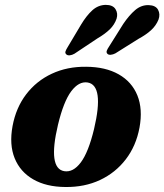

<svg xmlns="http://www.w3.org/2000/svg" viewBox="-20 -754 674 788"><path d="M334 -480Q413 -479.5 467 -449Q521 -418.5 543.8 -362.5Q566.5 -306.5 552.5 -230Q538.5 -155 496.2 -100Q454 -45 390.5 -15.2Q327 14.5 248.5 13.5Q170 13 116.5 -17.8Q63 -48.5 40.2 -104.5Q17.5 -160.5 31.5 -236.5Q45.5 -312 87.5 -367Q129.5 -422 192.8 -451.5Q256 -481 334 -480ZM243.5 -51.5Q280 -45.5 311.5 -87.2Q343 -129 366 -224.5Q408.5 -404 339.5 -415.5Q303.5 -421 272.2 -379.2Q241 -337.5 218 -242Q175.5 -63 243.5 -51.5ZM313 -653.5Q335 -690 359 -711.8Q383 -733.5 414 -734Q443 -734 454 -716.5Q465 -699 458.5 -677.5Q450 -652.5 430.5 -633.5Q411 -614.5 378.5 -595.5L285.5 -533.5Q276 -528 266.5 -527Q257 -526 252 -531Q246.5 -536 248.8 -543Q251 -550 257 -559.5ZM486 -656Q510 -691.5 535 -712.8Q560 -734 590.5 -733Q619 -732 628.8 -713.8Q638.5 -695.5 630.5 -673.5Q620.5 -649 600.5 -630.5Q580.5 -612 547.5 -594L453.5 -535Q444 -530 434.5 -529.2Q425 -528.5 420.5 -533.5Q415.5 -539 418.5 -546.5Q421.5 -554 427 -562Z"/></svg>

Font: Fraunces 9pt S000
Style: Bold Italic
Weight: 700
Italic angle: -16°
Version: Version 1.000; ttfautohint (v1.8.3)